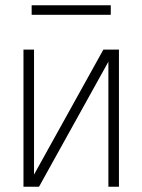

<svg xmlns="http://www.w3.org/2000/svg" viewBox="-20 -708 540 728"><path d="M69 0V-520H109V-46L372 -520H431V0H391V-474L164 -65L128 0ZM100 -652V-688H400V-652Z"/></svg>

Font: Iosevka SS18 Extralight
Style: Regular
Weight: 200
Monospace: yes
Designer: Belleve Invis
Foundry: Belleve Invis
Version: Version 25.1.1; ttfautohint (v1.8.4)